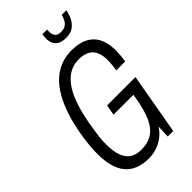

<svg xmlns="http://www.w3.org/2000/svg" viewBox="-266 -949 1039 1039"><g transform="rotate(-45 253.5 -429.5)"><path d="M217 12Q127 12 82 -41Q37 -94 37 -203Q37 -234 40.5 -269.5Q44 -305 51 -346Q72 -465 111.5 -543.5Q151 -622 207 -660Q263 -698 333 -698Q376 -698 407.5 -687.5Q439 -677 460.5 -656Q482 -635 493 -603Q504 -571 504 -529Q504 -511 502.5 -491.5Q501 -472 497 -450H429Q432 -470 434 -488Q436 -506 436 -522Q436 -550 429.5 -571.5Q423 -593 410 -607Q397 -621 376.5 -628.5Q356 -636 326 -636Q290 -636 259.5 -620Q229 -604 203.5 -571Q178 -538 158.5 -485.5Q139 -433 125 -359Q120 -328 116 -304Q112 -280 110 -262Q108 -244 107.5 -230Q107 -216 107 -203Q107 -151 120 -116.5Q133 -82 158.5 -66Q184 -50 221 -50Q275 -50 309.5 -74Q344 -98 364.5 -146Q385 -194 397 -266L401 -291H249L260 -351H477L415 0H373L376 -73Q358 -45 332 -25.5Q306 -6 277 3Q248 12 217 12ZM363 -766Q332 -766 314.5 -776Q297 -786 289.5 -802.5Q282 -819 282 -839Q282 -847 283 -855Q284 -863 285 -871H320Q320 -867 320 -862Q320 -857 320 -854Q320 -843 323.5 -832.5Q327 -822 337 -815Q347 -808 365 -808Q390 -808 403.5 -819Q417 -830 423.5 -845Q430 -860 433 -871H468Q464 -846 452 -821.5Q440 -797 418.5 -781.5Q397 -766 363 -766Z"/></g></svg>

Font: Archivo ExtraCondensed Light
Style: Italic
Weight: 300
Width: 2
Italic angle: -10°
Designer: Hector Gatti
Foundry: Omnibus-Type
Version: Version 2.001